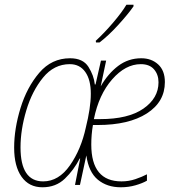

<svg xmlns="http://www.w3.org/2000/svg" viewBox="-20 -784 741 814"><path d="M160 10Q217 10 255 -26.5Q293 -63 318 -112H320L298 0H319L346 -125Q356 -54 395 -22Q434 10 492 10Q525 10 554.5 1.5Q584 -7 603 -18V-45Q582 -34 554 -24.5Q526 -15 495 -15Q367 -15 367 -171Q367 -214 374 -254H394Q526 -254 602.5 -303Q679 -352 679 -436Q679 -485 650.5 -511Q622 -537 579 -537Q524 -537 481 -504.5Q438 -472 407 -418L430 -527H408L385 -426H382Q378 -464 355 -500.5Q332 -537 277 -537Q199 -537 146.5 -475.5Q94 -414 67 -326Q40 -238 40 -158Q40 -79 71.5 -34.5Q103 10 160 10ZM163 -15Q67 -15 67 -159Q67 -234 91.5 -316Q116 -398 162.5 -455Q209 -512 276 -512Q318 -512 341.5 -479Q365 -446 365 -387Q365 -356 359.5 -320Q354 -284 344 -244Q324 -151 276.5 -83Q229 -15 163 -15ZM378 -279Q399 -383 455.5 -447.5Q512 -512 577 -512Q614 -512 633 -490Q652 -468 652 -435Q652 -368 588 -323.5Q524 -279 404 -279ZM387 -604H402Q440 -633 481.5 -678.5Q523 -724 546 -757V-764H516Q497 -732 459.5 -688Q422 -644 386 -611Z"/></svg>

Font: Noto Sans UI SemiCondensed Thin
Style: Italic
Weight: 250
Width: 4
Italic angle: -12°
Designer: Monotype Design Team
Foundry: Monotype Imaging Inc.
Version: Version 1.901